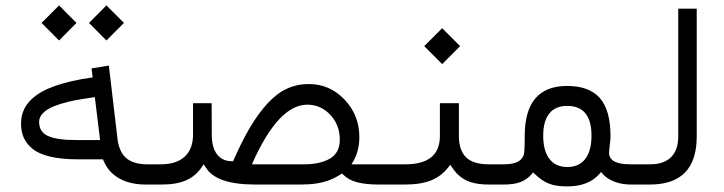

<svg xmlns="http://www.w3.org/2000/svg" viewBox="-20 -668 2619 695"><path d="M302.2 -585 365.2 -648.4 428.7 -585 365.2 -521.5ZM130.4 -585 193.8 -648.4 256.8 -585 193.8 -521.5ZM529.3 0H507.3Q451.2 0 411.9 -22Q372.6 -43.9 354.5 -86.9L352.5 -91.3H347.7H260.3Q202.1 -91.3 161.4 -101.1Q120.6 -110.8 98.1 -129.2Q75.7 -147.5 65.9 -169.7Q56.2 -191.9 56.2 -220.7Q56.2 -263.2 81.3 -294.7Q106.4 -326.2 154.5 -347.2Q202.6 -368.2 276.9 -381.8L308.1 -386.7L315.4 -387.7L314.5 -395L311.5 -420.4L374 -430.7L406.2 -158.2V-157.7Q414.6 -111.8 440.9 -92.5Q467.3 -73.2 512.7 -73.2H529.8Q535.6 -73.2 539.1 -64.2Q542.5 -55.2 542.5 -40V-34.7Q542.5 -19 539.1 -9.5Q535.6 0 529.3 0ZM341.3 -169.4 324.2 -309.1 323.2 -316.4 315.9 -315.4 287.6 -311Q253.9 -306.2 225.8 -299.3Q197.8 -292.5 173.3 -282.5Q148.9 -272.5 135.3 -258.3Q121.6 -244.1 121.6 -227.1Q121.6 -189.9 154.3 -175.5Q187 -161.1 252.9 -161.1H334H342.3Z M1366.2 0H1352.5Q1303.7 0 1272.5 -8.3Q1241.2 -16.6 1222.2 -36.1L1217.8 -40L1212.4 -36.6Q1194.3 -24.4 1172.6 -16.1Q1150.9 -7.8 1125.5 -3.9Q1100.1 0 1069.8 0H903.8Q761.2 0 724.6 -62.5H724.1L723.1 -64L717.3 -73.2L710.9 -64Q689.9 -31.7 655 -15.9Q620.1 0 565.4 0H525.4Q512.7 0 512.7 -34.7V-40Q512.7 -50.3 514.2 -57.6Q515.6 -64.9 518.6 -69.1Q521.5 -73.2 525.4 -73.2H562Q618.2 -73.2 648.4 -100.8Q678.7 -128.4 678.7 -181.2V-294.4H746.1L746.6 -179.2Q746.6 -134.3 765.6 -109.4Q784.7 -84.5 818.8 -84.5H823.7L825.7 -88.9Q856.9 -159.7 886.2 -208.7Q915.5 -257.8 948.5 -293.7Q981.4 -329.6 1018.1 -346.7Q1054.7 -363.8 1097.7 -363.8Q1173.8 -363.8 1227.3 -307.4Q1280.8 -251 1280.8 -171.9Q1280.8 -122.1 1258.8 -84L1252.4 -73.2H1265.1H1366.2Q1372.1 -73.2 1375.5 -64.2Q1378.9 -55.2 1378.9 -40V-34.7Q1378.9 -24.4 1377.4 -16.6Q1376 -8.8 1373 -4.4Q1370.1 0 1366.2 0ZM1210 -162.1Q1210 -215.8 1175.5 -252.4Q1141.1 -289.1 1092.3 -289.1Q989.7 -289.1 896.5 -83.5L892.1 -73.2H903.3H1079.6Q1139.6 -73.2 1174.8 -94.2Q1210 -115.2 1210 -162.1Z M1759.3 0H1750Q1729 0 1711.7 -2.4Q1694.3 -4.9 1680.4 -9.8Q1666.5 -14.6 1654.8 -22.5Q1643.1 -30.3 1633.5 -40.3Q1624 -50.3 1615.7 -63L1609.9 -71.8L1603.5 -63.5Q1578.6 -30.8 1541.3 -15.4Q1503.9 0 1444.8 0H1361.8Q1349.1 0 1349.1 -34.7V-40Q1349.1 -50.3 1350.6 -57.6Q1352.1 -64.9 1355 -69.1Q1357.9 -73.2 1361.8 -73.2H1447.3Q1572.3 -73.2 1572.3 -175.8V-294.4H1641.1V-175.8Q1641.1 -124.5 1666.7 -98.9Q1692.4 -73.2 1749.5 -73.2H1759.8Q1765.6 -73.2 1769 -64.2Q1772.5 -55.2 1772.5 -40V-34.7Q1772.5 -19 1769 -9.5Q1765.6 0 1759.3 0ZM1515.6 -501 1580.6 -565.9 1645.5 -501 1580.6 -436Z M2277.3 0H2262.7Q2231.9 0 2204.3 -10.3Q2176.8 -20.5 2161.1 -39.1L2155.8 -45.4L2150.4 -39.1Q2110.8 6.8 2032.7 6.8Q1991.7 6.8 1965.6 -3.9Q1939.5 -14.6 1915.5 -38.6L1909.7 -43.9L1904.8 -38.1Q1887.7 -18.1 1864 -9Q1840.3 0 1805.2 0H1755.9Q1743.2 0 1743.2 -34.7V-40Q1743.2 -50.3 1744.6 -57.6Q1746.1 -64.9 1749 -69.1Q1752 -73.2 1755.9 -73.2H1804.2Q1874.5 -73.2 1877.9 -119.1Q1879.4 -142.1 1879.4 -175.8Q1879.4 -356.9 2032.7 -356.9Q2112.8 -356.9 2151.4 -313Q2189.9 -269 2189.9 -174.8Q2189.9 -166 2188.5 -153.3Q2187 -140.6 2185.8 -129.9Q2184.6 -119.1 2184.6 -115.2Q2184.6 -73.2 2261.7 -73.2H2277.3Q2283.2 -73.2 2286.6 -64.2Q2290 -55.2 2290 -40V-34.7Q2290 -19 2286.6 -9.5Q2283.2 0 2277.3 0ZM2121.1 -176.8Q2121.1 -284.7 2033.2 -284.7Q1990.2 -284.7 1968.3 -257.1Q1946.3 -229.5 1946.3 -176.8Q1946.3 -122.1 1968.8 -92.8Q1991.2 -63.5 2033.7 -63.5Q2076.2 -63.5 2098.6 -92.8Q2121.1 -122.1 2121.1 -176.8Z M2273.9 -73.2H2333Q2382.8 -73.2 2408.9 -98.9Q2435.1 -124.5 2435.1 -173.8V-636.7H2502V-174.3Q2502 0 2332.5 0H2273.9Q2261.2 0 2261.2 -34.7V-40Q2261.2 -50.3 2262.7 -57.6Q2264.2 -64.9 2267.1 -69.1Q2270 -73.2 2273.9 -73.2Z"/></svg>

Font: Shabnam Light FD
Style: Light-FD
Weight: 300
Foundry: DejaVu fonts team - Redesigned by Saber Rastikerdar - Based on Vazir font
Version: Version 5.0.0